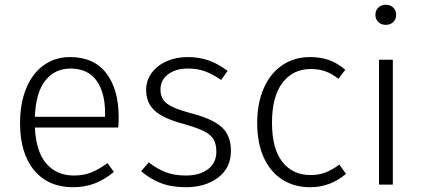

<svg xmlns="http://www.w3.org/2000/svg" viewBox="-20 -773 1769 804"><path d="M475 -239H126Q131 -137 174.5 -87.5Q218 -38 289 -38Q330 -38 361.5 -50.5Q393 -63 430 -90L457 -53Q418 -21 377 -5Q336 11 286 11Q182 11 123 -60Q64 -131 64 -257Q64 -340 89.5 -402.5Q115 -465 162.5 -499.5Q210 -534 273 -534Q373 -534 425 -466.5Q477 -399 477 -281Q477 -259 475 -239ZM420 -299Q420 -387 383.5 -436.5Q347 -486 275 -486Q210 -486 170 -436Q130 -386 126 -284H420Z M933 -476 906 -438Q870 -463 838 -474.5Q806 -486 768 -486Q716 -486 684 -462Q652 -438 652 -398Q652 -360 679.5 -339Q707 -318 779 -299Q869 -276 908 -241Q947 -206 947 -141Q947 -70 893.5 -29.5Q840 11 758 11Q698 11 653 -6.5Q608 -24 571 -56L603 -93Q639 -65 675 -51.5Q711 -38 758 -38Q816 -38 851 -64.5Q886 -91 886 -138Q886 -170 874 -190Q862 -210 833.5 -224Q805 -238 749 -254Q665 -276 628.5 -309Q592 -342 592 -397Q592 -436 615 -467.5Q638 -499 677.5 -516.5Q717 -534 766 -534Q815 -534 855 -519.5Q895 -505 933 -476Z M1426 -481 1397 -443Q1371 -464 1343.5 -474Q1316 -484 1281 -484Q1207 -484 1163 -426.5Q1119 -369 1119 -259Q1119 -150 1162.5 -95Q1206 -40 1280 -40Q1315 -40 1343.5 -51Q1372 -62 1401 -84L1429 -45Q1363 11 1279 11Q1212 11 1162 -21Q1112 -53 1084.5 -113.5Q1057 -174 1057 -258Q1057 -341 1084.5 -403.5Q1112 -466 1162 -500Q1212 -534 1278 -534Q1323 -534 1358 -521.5Q1393 -509 1426 -481Z M1625 0H1567V-523H1625ZM1639 -711Q1639 -693 1627 -681Q1615 -669 1595 -669Q1576 -669 1564 -681Q1552 -693 1552 -711Q1552 -729 1564 -741Q1576 -753 1595 -753Q1615 -753 1627 -741Q1639 -729 1639 -711Z"/></svg>

Font: Statis Sans Light
Style: Regular
Weight: 300
Designer: bBox Type GmbH
Foundry: bBox Type GmbH
Version: Version 1.000